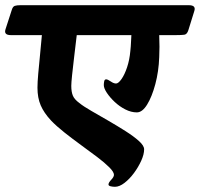

<svg xmlns="http://www.w3.org/2000/svg" viewBox="-78 -645 769 738"><path d="M-57 -532 -33 -606Q-29 -620 -21 -622.5Q-13 -625 0 -625H648Q676 -625 669 -603L646 -529Q641 -513 630.5 -511.5Q620 -510 597 -510H534Q536 -463 534 -425Q532 -370 519 -321.5Q506 -273 487.5 -243Q469 -213 448 -213Q426 -213 403.5 -224.5Q381 -236 362.5 -253.5Q344 -271 332.5 -288.5Q321 -306 321 -318Q321 -325 322.5 -332.5Q324 -340 330 -340Q336 -340 347.5 -332Q359 -324 368 -324Q377 -324 389 -341Q401 -358 410.5 -386.5Q420 -415 423 -449Q425 -467 425.5 -482Q426 -497 427 -510H217Q212 -467 207 -426Q202 -385 199 -355.5Q196 -326 196 -315Q196 -292 202 -277.5Q208 -263 227 -249Q243 -236 273.5 -218.5Q304 -201 338.5 -181Q373 -161 404.5 -141Q436 -121 456 -103Q476 -85 476 -71Q476 -52 465 -27.5Q454 -3 437 20Q420 43 400.5 58Q381 73 364 73Q355 73 347 71Q339 69 339 64Q339 57 349.5 46Q360 35 360 27Q360 16 342 -2Q324 -20 295.5 -41.5Q267 -63 234 -87Q201 -111 170 -135.5Q139 -160 118 -182Q91 -211 78.5 -240Q66 -269 66 -308Q66 -328 69 -362Q72 -396 76 -435.5Q80 -475 83 -510H-36Q-64 -510 -57 -532Z"/></svg>

Font: Alkatra
Style: Bold
Weight: 700
Designer: Suman Bhandary
Version: Version 1.100;gftools[0.9.22]